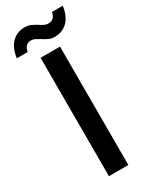

<svg xmlns="http://www.w3.org/2000/svg" viewBox="-253 -923 781 976"><g transform="rotate(-30 137.0 -435.0)"><path d="M189 -695V0H75V-695ZM-31 -753Q-23 -811 7 -840.5Q37 -870 82 -870Q101 -870 115 -864Q129 -858 149 -846Q164 -836 174.5 -831Q185 -826 198 -826Q215 -826 226.5 -836.5Q238 -847 241 -868H305Q297 -810 267 -780.5Q237 -751 192 -751Q173 -751 158 -757.5Q143 -764 125 -776Q107 -787 97.5 -791.5Q88 -796 76 -796Q59 -796 47.5 -785Q36 -774 33 -753Z"/></g></svg>

Font: Poppins Cyr Med
Style: Regular
Weight: 500
Designer: Ninad Kale (Devanagari), Jonny Pinhorn (Latin)
Foundry: Indian Type Foundry
Version: 4.004